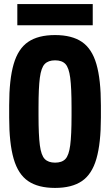

<svg xmlns="http://www.w3.org/2000/svg" viewBox="-20 -912 540 942"><path d="M250 10Q167.5 10 118.2 -23.5Q68.9 -57 47 -133Q25 -209 25 -335V-395Q25 -522 47 -597.5Q68.9 -673 118.2 -706.5Q167.5 -740 250 -740Q332.5 -740 381.8 -706.5Q431.1 -673 453 -597.5Q475 -522 475 -395V-335Q475 -209 453 -133Q431.1 -57 381.8 -23.5Q332.5 10 250 10ZM250.2 -114Q284 -114 301 -132Q318 -150 324.5 -199.5Q331 -249 331 -345V-385Q331 -481 324.5 -530.5Q318 -580 301 -598Q284 -616 250.2 -616Q217 -616 199.5 -598Q182 -580 175.5 -530.5Q169 -481 169 -385V-345Q169 -249 175.5 -199.5Q182 -150 199.5 -132Q217 -114 250.2 -114ZM65 -788V-892H435V-788Z"/></svg>

Font: M PLUS 1 Code
Style: Regular
Weight: 400
Designer: Coji Morishita
Foundry: UNDERFOREST DESIGN
Version: Version 1.005